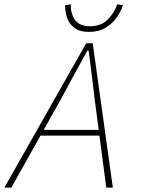

<svg xmlns="http://www.w3.org/2000/svg" viewBox="-28 -858 648 878"><path d="M-8 0 366 -660H396L488 0H458L406 -396Q399 -452 392 -512Q385 -572 377 -627H372Q339 -568 309.5 -513.5Q280 -459 248 -400L24 0ZM150 -238 158 -264H438L437 -238ZM378 -712Q336 -712 311.5 -731Q287 -750 278 -778.5Q269 -807 270 -834L296 -838Q294 -799 314 -768.5Q334 -738 384 -738Q434 -738 464.5 -768.5Q495 -799 508 -838L534 -834Q526 -807 506 -778.5Q486 -750 454.5 -731Q423 -712 378 -712Z"/></svg>

Font: SourceCodeVF
Style: Italic
Weight: 200
Italic angle: -11°
Monospace: yes
Designer: Paul D. Hunt, Teo Tuominen
Foundry: Adobe
Version: Version 1.026;hotconv 1.1.0;makeotfexe 2.6.0